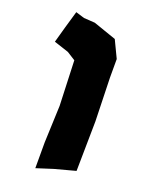

<svg xmlns="http://www.w3.org/2000/svg" viewBox="-121 -654 550 732"><g transform="rotate(20 154.0 -288.0)"><path d="M59.6 -593.8 40 -526.4 21.5 -460 81.1 -440.4 115.2 -418.9 122.1 -236.3 116.2 -85.9V18.6L183.6 -2.9L267.6 -25.4L270.5 -227.5L265.6 -403.3V-478.5L232.4 -547.9L139.6 -580.1L94.7 -583Z"/></g></svg>

Font: MaokenAssortedSans-TC
Style: Regular
Weight: 500
Version: Version 0.83